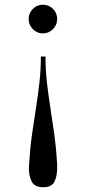

<svg xmlns="http://www.w3.org/2000/svg" viewBox="-20 -550 358 808"><path d="M161.5 238Q126.5 238 114 215Q101.5 192 101.5 157.5Q101.5 153 102 148.5Q102.5 144 102.5 139Q106.5 73 114.8 15.2Q123 -42.5 131.5 -96.2Q140 -150 146 -203Q152 -256 152 -312H171.5Q171.5 -256 177.5 -203Q183.5 -150 192 -96.2Q200.5 -42.5 208.5 15.2Q216.5 73 220.5 139Q220.5 144 220.5 148.5Q220.5 153 220.5 157.5Q220.5 192 208.8 215Q197 238 161.5 238ZM160.5 -409.5Q144 -409.5 130.5 -417.8Q117 -426 108.8 -439.8Q100.5 -453.5 100.5 -470Q100.5 -486.5 108.8 -500.2Q117 -514 130.5 -522Q144 -530 160.5 -530Q177 -530 190.8 -522Q204.5 -514 212.5 -500.2Q220.5 -486.5 220.5 -470Q220.5 -453.5 212.5 -439.8Q204.5 -426 190.8 -417.8Q177 -409.5 160.5 -409.5Z"/></svg>

Font: Bodoni Moda
Style: Regular
Weight: 400
Designer: Owen Earl
Foundry: indestructible type
Version: Version 2.005